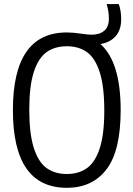

<svg xmlns="http://www.w3.org/2000/svg" viewBox="-20 -908 652 938"><path d="M569.5 -370Q569.5 -171.5 500.5 -81Q431.5 9.5 306.5 9.5Q43 9.5 43 -370Q43 -749.5 306.5 -749.5Q337 -749.5 376 -743.5Q410 -738.5 427.5 -738.5Q466.5 -738.5 489.2 -757.8Q512 -777 512 -817.5Q512 -836 509.2 -852.5Q506.5 -869 501 -888H560.5Q566.5 -870 569.2 -852.8Q572 -835.5 572 -813.5Q572 -761.5 544.5 -730.8Q517 -700 470.5 -693Q569.5 -605 569.5 -370ZM489.5 -367.5Q489.5 -485 467.5 -554.2Q445.5 -623.5 405.5 -652.8Q365.5 -682 306.5 -682Q247.5 -682 207.2 -653Q167 -624 145 -555.8Q123 -487.5 123 -372.5Q123 -255 145 -185.8Q167 -116.5 207.2 -87.2Q247.5 -58 306.5 -58Q365 -58 405.2 -87Q445.5 -116 467.5 -184.2Q489.5 -252.5 489.5 -367.5Z"/></svg>

Font: Encode Sans Condensed
Style: Regular
Weight: 400
Width: 3
Designer: Multiple Designers
Foundry: Impallari Type
Version: Version 2.000